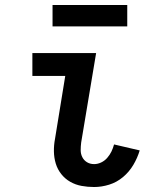

<svg xmlns="http://www.w3.org/2000/svg" viewBox="-20 -743 640 771"><path d="M358 8Q332 8 307.5 3.5Q283 -1 262 -13Q241 -25 226 -44Q211 -63 204 -86Q197 -109 196.5 -134.5Q196 -160 201 -186L242 -438H110V-530H366L306 -171Q304 -155 304 -140Q304 -125 310.5 -112Q317 -99 329.5 -91.5Q342 -84 358 -84Q372 -84 386 -90.5Q400 -97 410.5 -109Q421 -121 427.5 -134.5Q434 -148 438 -163L541 -139Q532 -109 515.5 -81Q499 -53 474 -32Q449 -11 418.5 -1.5Q388 8 358 8ZM491 -637H191V-723H491Z"/></svg>

Font: Iosevka Curly Slab SmBdEx
Style: Italic
Weight: 600
Width: 7
Italic angle: -9°
Monospace: yes
Designer: Belleve Invis
Foundry: Belleve Invis
Version: Version 11.1.0; ttfautohint (v1.8.3)